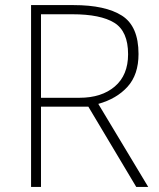

<svg xmlns="http://www.w3.org/2000/svg" viewBox="-20 -734 626 754"><path d="M269 -714Q394 -714 459 -672.5Q524 -631 524 -522Q524 -441 481 -393.5Q438 -346 366 -326L562 0H515L327 -315H141V0H102V-714ZM264 -678H141V-350H292Q379 -350 431 -394.5Q483 -439 483 -521Q483 -611 429 -644.5Q375 -678 264 -678Z"/></svg>

Font: Noto Sans Khmer UI ExtraLight
Style: Regular
Weight: 200
Designer: Danh Hong and the Monotype Design Team
Foundry: Monotype Imaging Inc.
Version: Version 2.002; ttfautohint (v1.8.4.7-5d5b)